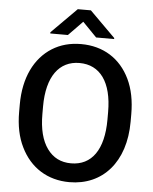

<svg xmlns="http://www.w3.org/2000/svg" viewBox="-60 -952 809 1012"><g transform="rotate(5 344.5 -446.0)"><path d="M639.2 -375C639.2 -446.8 627 -508.3 602.1 -560.1C552.7 -663.1 461.4 -720.7 344.2 -720.7C286.1 -720.7 235.4 -707 190.9 -679.2C102.5 -623.5 49.3 -518.1 49.3 -375V-335.9C49.3 -264.2 62 -202.6 87.4 -151.4C137.7 -47.9 229.5 9.8 345.2 9.8C520.5 9.8 639.2 -121.6 639.2 -335.9ZM516.6 -335.9C516.6 -177.2 454.6 -89.8 345.2 -89.8C291.5 -89.8 249.5 -110.8 218.8 -153.3C188 -195.8 172.4 -256.3 172.4 -335.9V-376C172.4 -534.2 236.8 -620.6 344.2 -620.6C453.1 -620.6 516.6 -534.2 516.6 -376ZM310.1 -902.3 176.8 -768.6V-762.2H270L344.7 -838.9L419.4 -762.2H514.6V-767.6L379.4 -902.3Z"/></g></svg>

Font: Vazirmatn Medium
Style: Regular
Weight: 500
Designer: Saber Rastikerdar
Foundry: Saber Rastikerdar
Version: Version 33.003